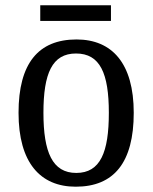

<svg xmlns="http://www.w3.org/2000/svg" viewBox="-20 -695 576 725"><path d="M132 -616H399V-675H132ZM266 10C410 10 485 -81 485 -269C485 -456 403 -546 269 -546C125 -546 50 -456 50 -269C50 -81 132 10 266 10ZM268 -42C178 -42 144 -120 144 -269C144 -418 177 -493 267 -493C358 -493 391 -418 391 -269C391 -120 359 -42 268 -42Z"/></svg>

Font: Noto Serif Armenian SemiCondensed
Style: Regular
Weight: 400
Width: 4
Designer: Monotype Design Team
Foundry: Monotype Imaging Inc.
Version: Version 2.008